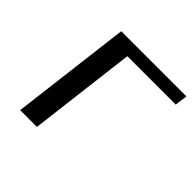

<svg xmlns="http://www.w3.org/2000/svg" viewBox="-162 -814 979 979"><g transform="rotate(45 327.5 -324.5)"><path d="M646 -581 655 -649H185L105 0H226L297 -581Z"/></g></svg>

Font: Gamestation Extended
Style: Italic
Weight: 400
Width: 7
Designer: Jonas Hecksher
Foundry: Jonas Hecksher, Playtypeª, e-types AS
Version: Version 1.003